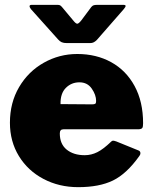

<svg xmlns="http://www.w3.org/2000/svg" viewBox="-20 -763 630 793"><path d="M330 -122Q357 -122 382 -134.5Q407 -147 439 -178Q443 -182 447 -182Q451 -182 460 -179L551 -142Q560 -139 560 -130Q560 -124 555 -118Q503 -45 446.5 -17.5Q390 10 303 10Q224 10 159.5 -24Q95 -58 58 -118.5Q21 -179 21 -256Q21 -339 59 -403.5Q97 -468 161 -504Q225 -540 299 -540Q378 -540 439.5 -506Q501 -472 536 -407.5Q571 -343 571 -254Q571 -240 568 -235Q565 -230 553 -229H242Q227 -229 227 -212Q227 -168 255.5 -145Q284 -122 330 -122ZM360 -332Q370 -332 373.5 -334.5Q377 -337 377 -346Q377 -371 359 -397Q341 -423 308 -423Q275 -423 252 -400Q229 -377 230 -333ZM384 -743H489Q499 -743 499 -738Q499 -735 491 -725L380 -598Q374 -592 367.5 -588.5Q361 -585 352 -585H257Q243 -585 235 -588.5Q227 -592 220 -600L108 -725Q102 -733 102 -737Q102 -743 111 -743H210H216Q223 -743 227 -741.5Q231 -740 236 -734L282 -679Q293 -665 299 -665Q305 -665 316 -679L357 -734Q362 -740 367.5 -741.5Q373 -743 384 -743Z"/></svg>

Font: Libre Franklin Black
Style: Regular
Weight: 900
Designer: Pablo Impallari, Rodrigo Fuenzalida
Foundry: Impallari Type
Version: Version 1.002; ttfautohint (v1.5)